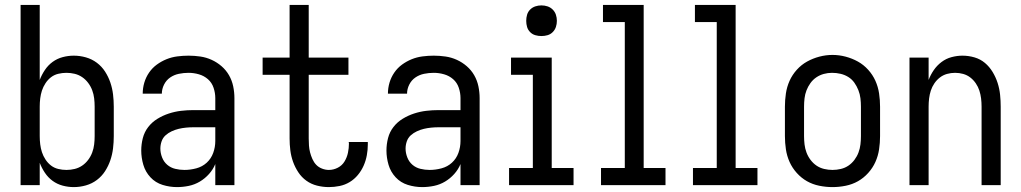

<svg xmlns="http://www.w3.org/2000/svg" viewBox="-20 -755 4165 783"><path d="M281 8Q258 8 235.5 2Q213 -4 194.5 -17.5Q176 -31 163 -50.5Q150 -70 142 -91V0H64V-735H142V-429Q150 -450 163 -469.5Q176 -489 194.5 -502.5Q213 -516 235.5 -522Q258 -528 281 -528Q306 -528 330.5 -521Q355 -514 375 -499Q395 -484 408.5 -463Q422 -442 430 -418.5Q438 -395 441 -370Q444 -345 444 -320V-200Q444 -175 441 -150Q438 -125 430 -101.5Q422 -78 408.5 -57Q395 -36 375 -21Q355 -6 330.5 1Q306 8 281 8ZM251 -62Q268 -62 284.5 -66Q301 -70 315 -79.5Q329 -89 339.5 -103Q350 -117 356 -133Q362 -149 364 -166Q366 -183 366 -200V-320Q366 -337 364 -354Q362 -371 356 -387Q350 -403 339.5 -417Q329 -431 315 -440.5Q301 -450 284.5 -454Q268 -458 251 -458Q234 -458 217.5 -454Q201 -450 188 -440Q175 -430 165.5 -415.5Q156 -401 151 -385.5Q146 -370 144 -353.5Q142 -337 142 -320V-200Q142 -183 144 -166.5Q146 -150 151 -134.5Q156 -119 165.5 -104.5Q175 -90 188 -80Q201 -70 217.5 -66Q234 -62 251 -62Z M702 8Q672 8 643 -1Q614 -10 593.5 -32Q573 -54 564.5 -83Q556 -112 556 -141Q556 -167 562.5 -192Q569 -217 584.5 -237Q600 -257 622 -270.5Q644 -284 668.5 -292Q693 -300 718 -303Q743 -306 769 -306H858V-355Q858 -376 851 -397Q844 -418 828 -432Q812 -446 791 -452Q770 -458 749 -458Q729 -458 709.5 -454Q690 -450 674 -439Q658 -428 649 -410Q640 -392 640 -373Q640 -373 640 -373Q640 -373 640 -373Q640 -373 640 -373Q640 -373 640 -373Q640 -373 640 -373Q640 -373 640 -373H562Q562 -373 562 -373Q562 -373 562 -373Q562 -396 568.5 -418Q575 -440 588 -459Q601 -478 619.5 -491.5Q638 -505 659 -513.5Q680 -522 703 -525Q726 -528 749 -528Q773 -528 797 -524.5Q821 -521 843 -511Q865 -501 883.5 -485Q902 -469 914 -448Q926 -427 931 -403Q936 -379 936 -355V0H858V-86Q849 -64 832.5 -45.5Q816 -27 795 -14.5Q774 -2 750 3Q726 8 702 8ZM732 -62Q756 -62 780.5 -68.5Q805 -75 823 -91.5Q841 -108 849.5 -131.5Q858 -155 858 -180V-236H769Q754 -236 738.5 -234.5Q723 -233 708.5 -229.5Q694 -226 680 -219.5Q666 -213 655 -203Q644 -193 639 -178.5Q634 -164 634 -149Q634 -131 641 -113Q648 -95 662 -83Q676 -71 694.5 -66.5Q713 -62 732 -62Z M1321 8Q1297 8 1273 2Q1249 -4 1229.5 -18Q1210 -32 1196.5 -52.5Q1183 -73 1175 -95.5Q1167 -118 1164 -142Q1161 -166 1161 -190V-450H1051V-520H1161V-735H1239V-520H1401V-450H1239V-190Q1239 -176 1240 -161.5Q1241 -147 1244.5 -133.5Q1248 -120 1254 -106.5Q1260 -93 1269.5 -83Q1279 -73 1293 -67.5Q1307 -62 1321 -62Q1340 -62 1357.5 -71Q1375 -80 1385 -96.5Q1395 -113 1399 -132Q1403 -151 1403 -170Q1403 -171 1402.5 -173Q1402 -175 1402 -176H1480Q1480 -174 1480 -171.5Q1480 -169 1480 -166Q1480 -144 1476 -122Q1472 -100 1463 -79.5Q1454 -59 1439.5 -41.5Q1425 -24 1406 -12.5Q1387 -1 1365 3.5Q1343 8 1321 8Z M1702 8Q1672 8 1643 -1Q1614 -10 1593.5 -32Q1573 -54 1564.5 -83Q1556 -112 1556 -141Q1556 -167 1562.5 -192Q1569 -217 1584.5 -237Q1600 -257 1622 -270.5Q1644 -284 1668.5 -292Q1693 -300 1718 -303Q1743 -306 1769 -306H1858V-355Q1858 -376 1851 -397Q1844 -418 1828 -432Q1812 -446 1791 -452Q1770 -458 1749 -458Q1729 -458 1709.5 -454Q1690 -450 1674 -439Q1658 -428 1649 -410Q1640 -392 1640 -373Q1640 -373 1640 -373Q1640 -373 1640 -373Q1640 -373 1640 -373Q1640 -373 1640 -373Q1640 -373 1640 -373Q1640 -373 1640 -373H1562Q1562 -373 1562 -373Q1562 -373 1562 -373Q1562 -396 1568.5 -418Q1575 -440 1588 -459Q1601 -478 1619.5 -491.5Q1638 -505 1659 -513.5Q1680 -522 1703 -525Q1726 -528 1749 -528Q1773 -528 1797 -524.5Q1821 -521 1843 -511Q1865 -501 1883.5 -485Q1902 -469 1914 -448Q1926 -427 1931 -403Q1936 -379 1936 -355V0H1858V-86Q1849 -64 1832.5 -45.5Q1816 -27 1795 -14.5Q1774 -2 1750 3Q1726 8 1702 8ZM1732 -62Q1756 -62 1780.5 -68.5Q1805 -75 1823 -91.5Q1841 -108 1849.5 -131.5Q1858 -155 1858 -180V-236H1769Q1754 -236 1738.5 -234.5Q1723 -233 1708.5 -229.5Q1694 -226 1680 -219.5Q1666 -213 1655 -203Q1644 -193 1639 -178.5Q1634 -164 1634 -149Q1634 -131 1641 -113Q1648 -95 1662 -83Q1676 -71 1694.5 -66.5Q1713 -62 1732 -62Z M2056 0V-70H2153V-450H2064V-520H2230V-70H2319V0ZM2188 -608Q2175 -608 2163 -611.5Q2151 -615 2142 -624Q2133 -633 2129.5 -645Q2126 -657 2126 -670Q2126 -683 2129.5 -695Q2133 -707 2142 -716Q2151 -725 2163 -729Q2175 -733 2188 -733Q2201 -733 2213 -729Q2225 -725 2234 -716Q2243 -707 2247 -695Q2251 -683 2251 -670Q2251 -657 2247 -645Q2243 -633 2234 -624Q2225 -615 2213 -611.5Q2201 -608 2188 -608Z M2431 0V-70H2528V-665H2439V-735H2605V-70H2694V0Z M2806 0V-70H2903V-665H2814V-735H2980V-70H3069V0Z M3375 8Q3348 8 3321 2.5Q3294 -3 3271 -16Q3248 -29 3229.5 -49.5Q3211 -70 3200 -94.5Q3189 -119 3185 -146Q3181 -173 3181 -200V-320Q3181 -347 3185 -374Q3189 -401 3200 -425.5Q3211 -450 3229.5 -470.5Q3248 -491 3271.5 -504Q3295 -517 3321.5 -524Q3348 -531 3375 -531Q3402 -531 3428.5 -524Q3455 -517 3478.5 -504Q3502 -491 3520.5 -470.5Q3539 -450 3550 -425.5Q3561 -401 3565 -374Q3569 -347 3569 -320V-200Q3569 -173 3565 -146Q3561 -119 3550 -94.5Q3539 -70 3520.5 -49.5Q3502 -29 3479 -16Q3456 -3 3429 2.5Q3402 8 3375 8ZM3375 -62Q3392 -62 3409 -66Q3426 -70 3440 -79.5Q3454 -89 3464.5 -103Q3475 -117 3481 -133Q3487 -149 3489 -166Q3491 -183 3491 -200V-320Q3491 -337 3489 -354Q3487 -371 3480.5 -387.5Q3474 -404 3464 -418Q3454 -432 3439.5 -441Q3425 -450 3408 -454Q3391 -458 3373 -458Q3356 -458 3339.5 -453.5Q3323 -449 3309 -439.5Q3295 -430 3285 -416Q3275 -402 3269 -386.5Q3263 -371 3261 -354Q3259 -337 3259 -320V-200Q3259 -183 3261 -166Q3263 -149 3269 -133Q3275 -117 3285.5 -103Q3296 -89 3310 -79.5Q3324 -70 3341 -66Q3358 -62 3375 -62Z M3689 0V-520H3767V-429Q3775 -450 3788 -469Q3801 -488 3819.5 -502Q3838 -516 3860.5 -522Q3883 -528 3905 -528Q3930 -528 3954 -521Q3978 -514 3996.5 -498.5Q4015 -483 4028 -461.5Q4041 -440 4048.5 -416.5Q4056 -393 4058.5 -368.5Q4061 -344 4061 -320V0H3983V-320Q3983 -337 3981 -353.5Q3979 -370 3974 -385.5Q3969 -401 3959.5 -415Q3950 -429 3937 -439Q3924 -449 3908 -453.5Q3892 -458 3875 -458Q3858 -458 3842 -453.5Q3826 -449 3813 -439Q3800 -429 3790.5 -415Q3781 -401 3776 -385.5Q3771 -370 3769 -353.5Q3767 -337 3767 -320V0Z"/></svg>

Font: Zed Sans
Style: Regular
Weight: 400
Designer: Belleve Invis
Foundry: Belleve Invis
Version: Version 1.0.0; ttfautohint (v1.8.4)